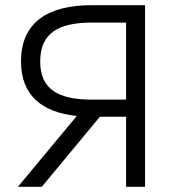

<svg xmlns="http://www.w3.org/2000/svg" viewBox="-20 -720 693 740"><path d="M466 0H539V-700H334C164 -700 61 -634 61 -483C61 -353 141 -287 276 -273L49 0H141L365 -270H466ZM335 -336C204 -336 135 -376 135 -483C135 -592 204 -633 335 -633H466V-336Z"/></svg>

Font: Chess Sans
Style: Regular
Weight: 400
Designer: Wolf Bōese
Foundry: Wolf Bōese
Version: Version 7.223;Glyphs 3.3 (3306)